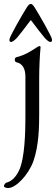

<svg xmlns="http://www.w3.org/2000/svg" viewBox="-40 -668 286 975"><path d="M116 -648C108 -648 101 -638 96 -630C76 -599 8 -481 8 -468C8 -459 8 -455 17 -455C25 -455 39 -468 47 -477C60 -492 91 -532 113 -562C116 -566 117 -566 120 -562C142 -532 173 -492 186 -477C194 -468 207 -455 215 -455C224 -455 224 -459 224 -468C224 -481 156 -599 136 -630C131 -638 124 -648 116 -648ZM1 287C41 287 104 220 129 152C158 72 159 -29 159 -91V-275C159 -320 162 -388 166 -429C166 -432 163 -434 159 -434C157 -434 153 -431 146 -427C127 -415 92 -389 42 -377C38 -376 35 -370 35 -365C35 -359 38 -353 43 -352C77 -345 89 -315 89 -279V-69C89 0 86 136 57 197C38 237 15 254 -9 260C-11 261 -20 269 -20 277C-20 284 -6 287 1 287Z"/></svg>

Font: Garamond-Math
Style: Regular
Weight: 400
Version: Version 2019-08-16